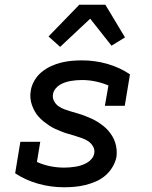

<svg xmlns="http://www.w3.org/2000/svg" viewBox="-20 -783 640 811"><path d="M251 8Q194 8 141 -7Q88 -22 44 -51L66 -184H150L136 -99Q162 -87 191.5 -81Q221 -75 251 -75Q263 -75 275 -76Q287 -77 299.5 -79Q312 -81 324 -85Q336 -89 347.5 -95.5Q359 -102 367.5 -112.5Q376 -123 378 -135Q381 -150 373.5 -163.5Q366 -177 354 -185.5Q342 -194 327.5 -199Q313 -204 299 -208.5Q285 -213 270.5 -217Q256 -221 242 -226.5Q228 -232 214.5 -238Q201 -244 189 -252Q177 -260 165.5 -269Q154 -278 144 -289Q134 -300 127 -312.5Q120 -325 115 -339Q110 -353 108.5 -368.5Q107 -384 110 -400Q113 -421 125 -442Q137 -463 155 -478Q173 -493 194.5 -503Q216 -513 238 -518.5Q260 -524 282 -526Q304 -528 326 -528Q382 -528 434 -513Q486 -498 529 -469L507 -336H423L438 -422Q412 -433 383.5 -439Q355 -445 326 -445Q314 -445 302.5 -444Q291 -443 279 -441Q267 -439 255 -435Q243 -431 232.5 -424.5Q222 -418 214 -408Q206 -398 204 -386Q201 -370 208 -356.5Q215 -343 227 -334.5Q239 -326 253 -321Q267 -316 282 -311.5Q297 -307 311 -303Q325 -299 339 -293.5Q353 -288 366.5 -282Q380 -276 392.5 -268Q405 -260 416.5 -251Q428 -242 437.5 -231Q447 -220 454.5 -207.5Q462 -195 466.5 -181Q471 -167 472.5 -151.5Q474 -136 472 -121Q468 -99 455.5 -78Q443 -57 425 -41.5Q407 -26 385 -16.5Q363 -7 340.5 -1.5Q318 4 295.5 6Q273 8 251 8ZM234 -585 185 -629 315 -763H425L508 -625L451 -590L361 -704Z"/></svg>

Font: Iosevka HT Medium Extended
Style: Italic
Weight: 500
Width: 7
Italic angle: -9°
Monospace: yes
Designer: Belleve Invis
Foundry: Belleve Invis
Version: Version 32.3.0; ttfautohint (v1.8.4)